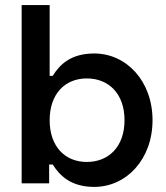

<svg xmlns="http://www.w3.org/2000/svg" viewBox="-20 -720 653 754"><path d="M65 -700V0H173V-74H187C214 -31 258 14 350 14C477 14 579 -95 579 -248C579 -401 477 -510 350 -510C258 -510 214 -466 187 -422H175V-700ZM321 -412C406 -412 469 -353 469 -248C469 -143 406 -84 321 -84C234 -84 175 -146 175 -248C175 -350 234 -412 321 -412Z"/></svg>

Font: Space Text SemiBold
Style: Regular
Weight: 600
Designer: Florian Karsten (Space Text), Colophon Foundry (Space Mono)
Foundry: Florian Karsten
Version: Version 1.003;PS 001.003;hotconv 1.0.88;makeotf.lib2.5.64775